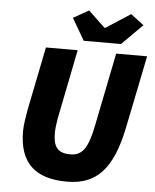

<svg xmlns="http://www.w3.org/2000/svg" viewBox="-58 -903 778 964"><g transform="rotate(5 331.0 -421.0)"><path d="M316 12C464 12 545 -73 588 -286L662 -650H506L432 -282C408 -160 378 -126 320 -126C254 -126 234 -160 234 -226C234 -250 238 -274 242 -300L312 -650H152L88 -332C82 -298 74 -252 74 -222C74 -62 154 12 316 12ZM338 -700H526L630 -804L564 -854L440 -774H436L352 -854L274 -810Z"/></g></svg>

Font: Source Sans Pro Black
Style: Italic
Weight: 900
Italic angle: -11°
Designer: Paul D. Hunt
Foundry: Adobe Systems Incorporated
Version: Version 3.006;hotconv 1.0.111;makeotfexe 2.5.65597